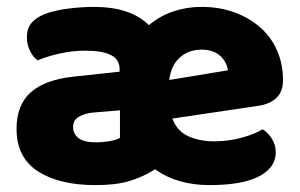

<svg xmlns="http://www.w3.org/2000/svg" viewBox="-20 -521 871 557"><path d="M252 -501Q359 -501 412 -448Q444 -475 483 -488Q522 -501 564 -501Q617 -501 660.5 -485Q704 -469 735.5 -441Q767 -413 784 -374Q801 -335 801 -289Q801 -255 782 -237Q763 -219 729 -214L480 -177Q494 -140 527 -125.5Q560 -111 601 -111Q643 -111 681 -121.5Q719 -132 742 -146Q758 -136 769 -118Q780 -100 780 -80Q780 -55 766 -37Q752 -19 726.5 -7Q701 5 666 10.5Q631 16 589 16Q493 16 430 -30L422 -25Q390 -6 352.5 5Q315 16 257 16Q152 16 90 -24Q28 -64 28 -147Q28 -216 69 -253Q110 -290 196 -299L327 -313V-320Q327 -349 301.5 -361.5Q276 -374 228 -374Q191 -374 154.5 -366Q118 -358 89 -346Q76 -355 67 -373.5Q58 -392 58 -412Q58 -438 70.5 -453.5Q83 -469 109 -480Q138 -491 177.5 -496Q217 -501 252 -501ZM260 -108Q277 -108 297.5 -111.5Q318 -115 328 -121V-201L256 -195Q228 -193 210 -183Q192 -173 192 -153Q192 -133 207.5 -120.5Q223 -108 260 -108ZM565 -377Q527 -377 501.5 -354Q476 -331 471 -289L641 -317Q640 -327 635 -337.5Q630 -348 621 -357Q612 -366 598 -371.5Q584 -377 565 -377Z"/></svg>

Font: Baloo Thambi 2 ExtraBold
Style: Regular
Weight: 800
Designer: Aadarsh Rajan and Ek Type
Foundry: Ek Type
Version: Version 1.640;hotconv 1.0.111;makeotfexe 2.5.65597; ttfautoh